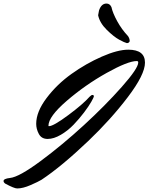

<svg xmlns="http://www.w3.org/2000/svg" viewBox="-208 -1001 837 1082"><path d="M515 -721Q609 -721 609 -648Q609 -581 512.5 -454Q416 -327 289 -206Q139 -63 26 12Q8 23 -35.5 42Q-79 61 -111 61Q-128 61 -178 34Q-188 27 -188 19Q-188 6 -152 2Q-101 -3 21 -93.5Q143 -184 264 -295Q385 -406 478 -511Q571 -616 571 -649Q571 -657 563 -657Q513 -657 393 -590Q273 -523 169 -433.5Q65 -344 65 -292Q65 -290 68 -290Q93 -290 176.5 -352Q260 -414 297 -456Q307 -466 313 -466Q321 -465 321 -459Q321 -453 306.5 -427.5Q292 -402 265.5 -367Q239 -332 207 -298.5Q175 -265 135 -241.5Q95 -218 60.5 -218Q26 -218 11 -246Q-4 -274 -4 -303Q-4 -371 54.5 -448.5Q113 -526 195 -584.5Q277 -643 366 -682Q455 -721 515 -721ZM513 -798Q523 -784 523 -769Q519 -758 507 -758Q494 -761 463.5 -777.5Q433 -794 393.5 -833Q354 -872 345 -915L350 -942Q363 -981 392 -981Q411 -981 420 -961Q427 -928 452.5 -881.5Q478 -835 513 -798Z"/></svg>

Font: Mr Dafoe
Style: Regular
Weight: 400
Designer: Alejandro Paul
Foundry: Alejandro Paul
Version: Version 1.000